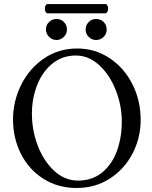

<svg xmlns="http://www.w3.org/2000/svg" viewBox="-20 -916 753 949"><path d="M44.4 -325.7Q44.4 -416 84.7 -496.8Q125 -577.6 197.3 -627Q269.5 -676.3 361.3 -676.3Q449.7 -676.3 521.5 -628.7Q593.3 -581.1 634.3 -500.2Q675.3 -419.4 675.3 -323.7Q675.3 -234.9 635.3 -157.5Q595.2 -80.1 522.9 -33.4Q450.7 13.2 358.9 13.2Q266.6 13.2 194.8 -32.2Q123 -77.6 83.7 -155Q44.4 -232.4 44.4 -325.7ZM582 -315.9Q582 -394.5 552.2 -470.2Q522.5 -545.9 470.5 -593.8Q418.5 -641.6 355 -641.6Q287.1 -641.6 237.8 -600.8Q188.5 -560.1 163.1 -494.1Q137.7 -428.2 137.7 -354.5Q137.7 -271 167.2 -194.6Q196.8 -118.2 248.8 -70.8Q300.8 -23.4 365.7 -23.4Q436 -23.4 484.9 -63.5Q533.7 -103.5 557.9 -169.9Q582 -236.3 582 -315.9ZM207 -770.5Q207 -792 222.4 -807.1Q237.8 -822.3 259.3 -822.3Q280.8 -822.3 295.9 -807.1Q311 -792 311 -770.5Q311 -748.5 295.4 -733.4Q279.8 -718.3 259.3 -718.3Q238.3 -718.3 222.7 -733.9Q207 -749.5 207 -770.5ZM403.3 -770.5Q403.3 -792 418.5 -807.1Q433.6 -822.3 455.1 -822.3Q477.1 -822.3 492.2 -807.4Q507.3 -792.5 507.3 -770.5Q507.3 -748 491.7 -733.2Q476.1 -718.3 455.1 -718.3Q433.6 -718.3 418.5 -733.6Q403.3 -749 403.3 -770.5ZM216.3 -850.1Q209.5 -850.1 205.6 -856.9Q201.7 -863.8 201.7 -873Q201.7 -882.3 205.6 -889.2Q209.5 -896 216.3 -896H500.5Q506.8 -896 510.7 -889.4Q514.6 -882.8 514.6 -873.5Q514.6 -864.3 510.5 -857.2Q506.3 -850.1 498.5 -850.1Z"/></svg>

Font: JuniusX
Style: Regular
Weight: 400
Designer: Peter S. Baker
Foundry: Briery Creek Software
Version: Version 1.004